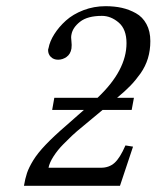

<svg xmlns="http://www.w3.org/2000/svg" viewBox="-20 -598 504 618"><path d="M411.1 -283.2 403.8 -244.1H310.1L228 -175.8Q221.2 -169.9 211.4 -160.9Q201.7 -151.9 183.6 -133.5Q165.5 -115.2 152.3 -94.7Q139.2 -74.2 136.2 -58.1H305.2Q331.1 -58.1 348.6 -73.7Q366.2 -89.4 383.8 -129.9L408.2 -126L366.2 0H57.1Q61 -23.4 66.9 -41Q72.8 -58.6 86.9 -81.8Q101.1 -105 127 -132.1Q152.8 -159.2 192.9 -193.8L250 -244.1H147.9L154.8 -283.2H293.9Q387.2 -371.1 387.2 -459Q387.2 -503.9 362.1 -525.4Q336.9 -546.9 308.1 -546.9Q261.7 -546.9 237.8 -528.1Q213.9 -509.3 210 -486.8Q208 -478.5 210 -463.9Q211.4 -453.6 210 -441.9Q207 -423.8 194.3 -414.8Q181.6 -405.8 167 -405.8Q152.8 -405.8 143.8 -414.6Q134.8 -423.3 134.8 -437Q134.8 -439.9 136.2 -442.9Q140.1 -464.8 154.8 -488Q169.4 -511.2 192.1 -531.7Q214.8 -552.2 248.5 -565.2Q282.2 -578.1 319.8 -578.1Q348.1 -578.1 372.1 -572.8Q396 -567.4 417.5 -555.4Q439 -543.5 451.4 -520.5Q463.9 -497.6 463.9 -465.8Q463.9 -436 456.1 -410.2Q448.2 -384.3 432.4 -361.8Q416.5 -339.4 399.4 -321.8Q382.3 -304.2 356.9 -283.2Z"/></svg>

Font: Common Serif SemiBold
Style: Italic
Weight: 600
Italic angle: -12°
Designer: Philipp H. Poll, Khaled Hosny
Foundry: Stefan Peev, Context Ltd.
Version: Version 1.026